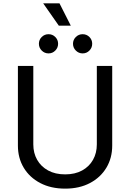

<svg xmlns="http://www.w3.org/2000/svg" viewBox="-20 -1125 784 1157"><path d="M372.6 11.7Q286.6 11.7 222.4 -22Q158.2 -55.7 123 -114.3Q87.9 -172.9 87.9 -247.6V-727.5H180.7V-254.9Q180.7 -202.6 203.9 -161.9Q227.1 -121.1 270 -97.7Q313 -74.2 372.6 -74.2Q432.1 -74.2 474.9 -97.7Q517.6 -121.1 540.5 -161.9Q563.5 -202.6 563.5 -254.9V-727.5H656.2V-247.6Q656.2 -172.9 621.1 -114.3Q585.9 -55.7 522.2 -22Q458.5 11.7 372.6 11.7ZM478 -803.2Q454.1 -803.2 437 -820.3Q419.9 -837.4 419.9 -861.3Q419.9 -885.3 437 -902.1Q454.1 -918.9 478 -918.9Q502 -918.9 518.8 -902.1Q535.6 -885.3 535.6 -861.3Q535.6 -837.4 518.8 -820.3Q502 -803.2 478 -803.2ZM272.5 -803.2Q248.5 -803.2 231.4 -820.3Q214.4 -837.4 214.4 -861.3Q214.4 -885.3 231.4 -902.1Q248.5 -918.9 272.5 -918.9Q296.4 -918.9 313.2 -902.1Q330.1 -885.3 330.1 -861.3Q330.1 -837.4 313.2 -820.3Q296.4 -803.2 272.5 -803.2ZM334.5 -970.2 240.2 -1105H338.4L406.7 -970.2Z"/></svg>

Font: Inter Variable LoSnoCo
Style: Regular
Weight: 400
Designer: Rasmus Andersson
Foundry: rsms
Version: Version 4.000;git-a52131595; featfreeze: case,dlig,ss01,ss02